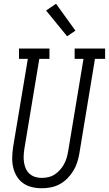

<svg xmlns="http://www.w3.org/2000/svg" viewBox="-20 -993 579 1021"><path d="M201 8Q174 8 148 1.5Q122 -5 101.5 -20Q81 -35 68 -57.5Q55 -80 49.5 -105.5Q44 -131 45 -158Q46 -185 50 -213L128 -680H81V-735H243V-680H189L110 -204Q107 -185 106 -166.5Q105 -148 107.5 -130.5Q110 -113 117 -97Q124 -81 136.5 -69.5Q149 -58 166 -52.5Q183 -47 202 -47Q219 -47 237 -51Q255 -55 270.5 -65Q286 -75 298.5 -89Q311 -103 320 -119Q329 -135 334 -152Q339 -169 342 -186L424 -680H377V-735H539V-680H485L402 -177Q398 -153 390.5 -129.5Q383 -106 369.5 -84Q356 -62 337.5 -43.5Q319 -25 296.5 -13Q274 -1 249.5 3.5Q225 8 201 8ZM337 -800 225 -937 278 -973 381 -830Z"/></svg>

Font: Iosevka Slab Light
Style: Italic
Weight: 300
Italic angle: -9°
Monospace: yes
Designer: Belleve Invis
Foundry: Belleve Invis
Version: Version 11.1.1; ttfautohint (v1.8.3)